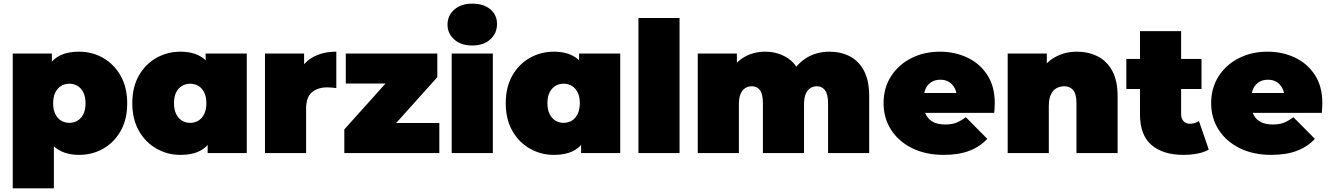

<svg xmlns="http://www.w3.org/2000/svg" viewBox="-20 -841 7307 1055"><path d="M415 10Q344 10 297.5 -20.5Q251 -51 229 -113.5Q207 -176 207 -273Q207 -372 227.5 -434.5Q248 -497 294 -527Q340 -557 415 -557Q487 -557 547 -522.5Q607 -488 643 -424.5Q679 -361 679 -273Q679 -185 643 -121.5Q607 -58 547 -24Q487 10 415 10ZM50 194V-547H265V-473L266 -273L276 -73V194ZM361 -166Q386 -166 406 -178Q426 -190 438 -214Q450 -238 450 -273Q450 -309 438 -333Q426 -357 406 -369Q386 -381 361 -381Q336 -381 316 -369Q296 -357 284 -333Q272 -309 272 -273Q272 -238 284 -214Q296 -190 316 -178Q336 -166 361 -166Z M971 10Q900 10 839.5 -24.5Q779 -59 743 -122.5Q707 -186 707 -274Q707 -362 743 -425.5Q779 -489 839.5 -523Q900 -557 971 -557Q1043 -557 1089 -526.5Q1135 -496 1157 -433.5Q1179 -371 1179 -274Q1179 -176 1158.5 -113Q1138 -50 1092.5 -20Q1047 10 971 10ZM1025 -166Q1050 -166 1070 -178Q1090 -190 1102 -214.5Q1114 -239 1114 -274Q1114 -310 1102 -333.5Q1090 -357 1070 -369Q1050 -381 1025 -381Q1000 -381 980 -369Q960 -357 948 -333.5Q936 -310 936 -274Q936 -239 948 -214.5Q960 -190 980 -178Q1000 -166 1025 -166ZM1121 0V-74L1120 -274L1110 -474V-547H1336V0Z M1436 0V-547H1651V-382L1616 -429Q1641 -493 1696 -525Q1751 -557 1828 -557V-357Q1813 -359 1801.5 -360Q1790 -361 1778 -361Q1727 -361 1694.5 -334.5Q1662 -308 1662 -243V0Z M1872 0V-130L2163 -454L2200 -382H1880V-547H2383V-417L2092 -93L2055 -165H2394V0Z M2462 0V-547H2688V0ZM2575 -591Q2513 -591 2476 -624Q2439 -657 2439 -706Q2439 -755 2476 -788Q2513 -821 2575 -821Q2637 -821 2674 -790Q2711 -759 2711 -710Q2711 -658 2674 -624.5Q2637 -591 2575 -591Z M3023 10Q2952 10 2891.5 -24.5Q2831 -59 2795 -122.5Q2759 -186 2759 -274Q2759 -362 2795 -425.5Q2831 -489 2891.5 -523Q2952 -557 3023 -557Q3095 -557 3141 -526.5Q3187 -496 3209 -433.5Q3231 -371 3231 -274Q3231 -176 3210.5 -113Q3190 -50 3144.5 -20Q3099 10 3023 10ZM3077 -166Q3102 -166 3122 -178Q3142 -190 3154 -214.5Q3166 -239 3166 -274Q3166 -310 3154 -333.5Q3142 -357 3122 -369Q3102 -381 3077 -381Q3052 -381 3032 -369Q3012 -357 3000 -333.5Q2988 -310 2988 -274Q2988 -239 3000 -214.5Q3012 -190 3032 -178Q3052 -166 3077 -166ZM3173 0V-74L3172 -274L3162 -474V-547H3388V0Z M3488 0V-742H3714V0Z M4538 -557Q4600 -557 4649.5 -531.5Q4699 -506 4727.5 -452Q4756 -398 4756 -312V0H4530V-273Q4530 -324 4513 -345.5Q4496 -367 4469 -367Q4449 -367 4433 -357Q4417 -347 4407.5 -325.5Q4398 -304 4398 -267V0H4172V-273Q4172 -324 4156 -345.5Q4140 -367 4111 -367Q4091 -367 4075 -357Q4059 -347 4049.5 -325.5Q4040 -304 4040 -267V0H3814V-547H4029V-390L3985 -434Q4016 -496 4068 -526.5Q4120 -557 4184 -557Q4256 -557 4311.5 -519.5Q4367 -482 4386 -401L4317 -412Q4347 -480 4404.5 -518.5Q4462 -557 4538 -557Z M5166 10Q5066 10 4991.5 -27Q4917 -64 4876 -128.5Q4835 -193 4835 -274Q4835 -357 4875.5 -421Q4916 -485 4986.5 -521Q5057 -557 5145 -557Q5226 -557 5294.5 -525Q5363 -493 5404.5 -430Q5446 -367 5446 -274Q5446 -262 5445 -247.5Q5444 -233 5443 -221H5022V-330H5323L5238 -301Q5238 -333 5226.5 -355.5Q5215 -378 5195 -390.5Q5175 -403 5147 -403Q5119 -403 5098.5 -390.5Q5078 -378 5067 -355.5Q5056 -333 5056 -301V-267Q5056 -232 5070 -207Q5084 -182 5110 -169.5Q5136 -157 5173 -157Q5211 -157 5235.5 -167Q5260 -177 5287 -197L5405 -78Q5365 -35 5306.5 -12.5Q5248 10 5166 10Z M5897 -557Q5960 -557 6011 -531.5Q6062 -506 6091.5 -452Q6121 -398 6121 -312V0H5895V-273Q5895 -324 5877 -345.5Q5859 -367 5828 -367Q5805 -367 5785.5 -356.5Q5766 -346 5754.5 -322Q5743 -298 5743 -257V0H5517V-547H5732V-387L5689 -433Q5721 -495 5775.5 -526Q5830 -557 5897 -557Z M6483 10Q6370 10 6307 -44.5Q6244 -99 6244 -212V-670H6470V-214Q6470 -189 6483.5 -175Q6497 -161 6517 -161Q6546 -161 6568 -176L6622 -19Q6596 -4 6559.5 3Q6523 10 6483 10ZM6169 -352V-517H6582V-352Z M6966 10Q6866 10 6791.5 -27Q6717 -64 6676 -128.5Q6635 -193 6635 -274Q6635 -357 6675.5 -421Q6716 -485 6786.5 -521Q6857 -557 6945 -557Q7026 -557 7094.5 -525Q7163 -493 7204.5 -430Q7246 -367 7246 -274Q7246 -262 7245 -247.5Q7244 -233 7243 -221H6822V-330H7123L7038 -301Q7038 -333 7026.5 -355.5Q7015 -378 6995 -390.5Q6975 -403 6947 -403Q6919 -403 6898.5 -390.5Q6878 -378 6867 -355.5Q6856 -333 6856 -301V-267Q6856 -232 6870 -207Q6884 -182 6910 -169.5Q6936 -157 6973 -157Q7011 -157 7035.5 -167Q7060 -177 7087 -197L7205 -78Q7165 -35 7106.5 -12.5Q7048 10 6966 10Z"/></svg>

Font: MOST Montserrat Black
Style: Regular
Weight: 900
Designer: Julieta Ulanovsky
Foundry: Julieta Ulanovsky
Version: Version 8.000;March 11, 2024;FontCreator 15.0.0.2926 64-bit